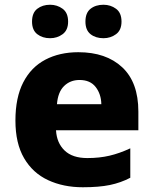

<svg xmlns="http://www.w3.org/2000/svg" viewBox="-20 -779 647 809"><path d="M310 -559Q427 -559 495 -495.5Q563 -432 563 -309V-230H216Q219 -177 252 -145Q285 -113 348 -113Q399 -113 441.5 -123Q484 -133 529 -154V-30Q489 -9 443 0.5Q397 10 329 10Q247 10 182.5 -20Q118 -50 81.5 -112.5Q45 -175 45 -271Q45 -368 78 -432Q111 -496 171 -527.5Q231 -559 310 -559ZM315 -442Q276 -442 250 -416.5Q224 -391 220 -340H407Q406 -383 383 -412.5Q360 -442 315 -442ZM115 -688Q115 -725 137 -742Q159 -759 191 -759Q221 -759 244 -742Q267 -725 267 -688Q267 -652 244 -635Q221 -618 191 -618Q159 -618 137 -635Q115 -652 115 -688ZM340 -688Q340 -725 361.5 -742Q383 -759 416 -759Q446 -759 469 -742Q492 -725 492 -688Q492 -652 469 -635Q446 -618 416 -618Q383 -618 361.5 -635Q340 -652 340 -688Z"/></svg>

Font: Noto Sans Canadian Aboriginal ExtraBold
Style: Regular
Weight: 800
Designer: Monotype Design Team, Typotheque's Kevin King
Foundry: Monotype Imaging Inc.
Version: Version 2.004; ttfautohint (v1.8.4.7-5d5b)